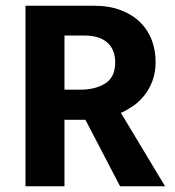

<svg xmlns="http://www.w3.org/2000/svg" viewBox="-20 -650 611 670"><path d="M69 -630H308Q361 -630 401.5 -614.5Q442 -599 469 -572.5Q496 -546 509.5 -510.5Q523 -475 523 -434Q523 -396 511.5 -366.5Q500 -337 482.5 -315.5Q465 -294 443.5 -279.5Q422 -265 402 -256L556 0H399L278 -232H205V0H69ZM205 -337H259Q313 -337 347.5 -359Q382 -381 382 -432Q382 -477 354.5 -501.5Q327 -526 274 -526H205Z"/></svg>

Font: Mukta Mahee
Style: Bold
Weight: 700
Designer: Shuchita Grover, Noopur Datye, Girish Dalvi, Yashodeep Gholap
Foundry: Ek Type
Version: Version 2.538;PS 1.000;hotconv 16.6.51;makeotf.lib2.5.65220;